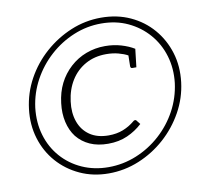

<svg xmlns="http://www.w3.org/2000/svg" viewBox="-80 -803 956 897"><g transform="rotate(-10 398.0 -354.5)"><path d="M203 -355Q209 -406 229.5 -447Q250 -488 284 -519Q318 -550 360.5 -566Q403 -582 450 -582Q491 -582 526.5 -571.5Q562 -561 588 -545L578 -459H559Q554 -459 552 -462Q550 -465 550 -469L551 -520Q533 -530 506.5 -537Q480 -544 449 -544Q394 -544 351 -520Q308 -496 281.5 -453.5Q255 -411 248 -355Q241 -302 256 -259.5Q271 -217 306.5 -192.5Q342 -168 396 -168Q434 -168 464.5 -180Q495 -192 520 -213Q522 -215 524 -216Q526 -217 529 -217Q530 -217 532 -216.5Q534 -216 535 -214L550 -195Q519 -166 478.5 -148Q438 -130 387 -130Q338 -130 301 -146.5Q264 -163 239 -194Q216 -224 206.5 -265.5Q197 -307 203 -355ZM366 7Q292 7 230 -21.5Q168 -50 124.5 -99.5Q81 -149 61 -214.5Q41 -280 50 -354Q59 -429 95 -494.5Q131 -560 187 -609.5Q243 -659 311.5 -687.5Q380 -716 455 -716Q531 -716 593 -687.5Q655 -659 698 -609Q741 -559 761 -494Q781 -429 772 -354Q763 -280 726.5 -214.5Q690 -149 634.5 -99.5Q579 -50 510 -21.5Q441 7 366 7ZM370 -22Q439 -22 502.5 -48Q566 -74 617 -120Q668 -166 700.5 -226Q733 -286 742 -355Q750 -423 732 -483.5Q714 -544 674 -590Q634 -636 577.5 -662.5Q521 -689 451 -689Q383 -689 320 -663Q257 -637 206 -591Q155 -545 122 -484.5Q89 -424 80 -355Q72 -285 90 -224.5Q108 -164 148 -118.5Q188 -73 245 -47.5Q302 -22 370 -22Z"/></g></svg>

Font: Aleo Light
Style: Italic
Weight: 300
Italic angle: -7°
Designer: Alessio Laiso
Foundry: Alessio Laiso
Version: Version 2.001;gftools[0.9.29]